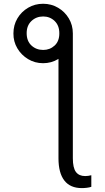

<svg xmlns="http://www.w3.org/2000/svg" viewBox="-20 -780 547 1005"><path d="M286.1 -571.8 361.3 -605.5V48.3Q361.3 98.6 377.4 120.1Q393.6 141.6 425.8 141.6Q441.4 141.6 458 137.2V197.8Q448.7 201.2 434.6 202.9Q420.4 204.6 408.2 204.6Q347.7 204.6 316.9 165Q286.1 125.5 286.1 48.3ZM50.3 -605Q50.3 -648.4 71 -683.6Q91.8 -718.8 127.2 -739.5Q162.6 -760.3 205.6 -760.3Q248.5 -760.3 283.9 -739.5Q319.3 -718.8 340.3 -683.6Q361.3 -648.4 361.3 -605Q361.3 -562.5 340.3 -527.1Q319.3 -491.7 283.9 -470.5Q248.5 -449.2 205.6 -449.2Q162.6 -449.2 127.2 -470.5Q91.8 -491.7 70.8 -527.1Q49.8 -562.5 50.3 -605ZM206.1 -518.6Q241.2 -518.6 266.1 -541.7Q291 -564.9 290.5 -606.4Q290.5 -646.5 265.9 -670.2Q241.2 -693.8 206.1 -693.8Q169.9 -693.8 144.8 -670.2Q119.6 -646.5 119.6 -606.4Q119.6 -564.9 144.8 -541.7Q169.9 -518.6 206.1 -518.6Z"/></svg>

Font: Inter 16pt Light
Style: Regular
Weight: 300
Version: Version 4.001;git-66647c0bb